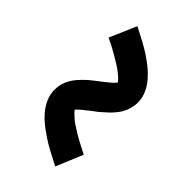

<svg xmlns="http://www.w3.org/2000/svg" viewBox="-24 -569 547 547"><g transform="rotate(-45 250.0 -295.0)"><path d="M321 -198Q315 -198 309 -199Q303 -200 297 -201.5Q291 -203 286 -205Q281 -207 275.5 -210Q270 -213 265.5 -216.5Q261 -220 256.5 -223.5Q252 -227 247.5 -231.5Q243 -236 239 -240.5Q235 -245 231 -249.5Q227 -254 223.5 -258Q220 -262 217 -266.5Q214 -271 209.5 -276.5Q205 -282 201 -287Q197 -292 193.5 -296.5Q190 -301 186 -305Q182 -309 179 -311Q174 -307 168 -300.5Q162 -294 158.5 -290Q155 -286 151.5 -280.5Q148 -275 144 -269Q140 -263 135.5 -255.5Q131 -248 126.5 -239.5Q122 -231 117 -221.5Q112 -212 107 -202L26 -236Q37 -258 47 -276.5Q57 -295 67 -310Q77 -325 87 -338Q97 -351 111 -363.5Q125 -376 142.5 -384Q160 -392 179 -392Q192 -392 203 -389Q214 -386 224.5 -380Q235 -374 244 -366Q253 -358 261 -349.5Q269 -341 275.5 -332.5Q282 -324 290.5 -313Q299 -302 306.5 -293Q314 -284 321 -279Q326 -282 332 -288.5Q338 -295 341.5 -299.5Q345 -304 348.5 -309Q352 -314 356 -320.5Q360 -327 364.5 -334.5Q369 -342 373.5 -350Q378 -358 383 -367.5Q388 -377 393 -388L474 -353Q463 -331 453 -312.5Q443 -294 433 -279Q423 -264 413 -251.5Q403 -239 389 -226.5Q375 -214 357.5 -206Q340 -198 321 -198Z"/></g></svg>

Font: Iosevka Slab Medium
Style: Regular
Weight: 500
Monospace: yes
Designer: Belleve Invis
Foundry: Belleve Invis
Version: Version 11.1.1; ttfautohint (v1.8.3)